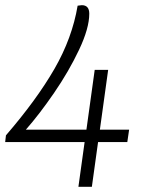

<svg xmlns="http://www.w3.org/2000/svg" viewBox="-29 -722 571 742"><path d="M298 -173H-9L-6 -199Q113 -337 181.5 -456Q250 -575 271 -700Q283 -702 287 -702Q316 -702 316 -669Q316 -613 276.5 -529.5Q237 -446 180 -363Q123 -280 71 -221H305L337 -452H389L357 -221H470L463 -173H350L326 0H274Z"/></svg>

Font: Krub Light
Style: Italic
Weight: 300
Italic angle: -8°
Designer: Ekaluck Peanpanawate
Foundry: Cadson Demak Co.,Ltd.
Version: Version 1.000; ttfautohint (v1.6)